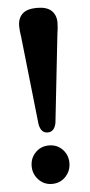

<svg xmlns="http://www.w3.org/2000/svg" viewBox="-53 -760 375 803"><g transform="rotate(-5 134.0 -358.5)"><path d="M133.5 -728.5Q175 -728.5 194.5 -710Q214 -691.5 214 -659.5Q214 -650.5 212.8 -637.5Q211.5 -624.5 209.5 -612.5L169 -243.5Q162 -205.5 133.5 -205.5Q105 -205.5 98 -243L57.5 -612.5Q53 -639.5 53 -659.5Q53 -691.5 72.2 -710Q91.5 -728.5 133.5 -728.5ZM133 10.5Q99.5 10.5 76.8 -13.5Q54 -37.5 54 -70.5Q54 -104.5 76.8 -127.8Q99.5 -151 133 -151Q167.5 -151 190 -127.8Q212.5 -104.5 212.5 -70.5Q212.5 -37.5 190 -13.5Q167.5 10.5 133 10.5Z"/></g></svg>

Font: Fraunces 144pt SuperSoft SemiBold
Style: Regular
Weight: 600
Version: Version 1.000;[b76b70a41]